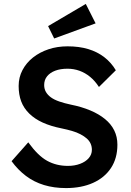

<svg xmlns="http://www.w3.org/2000/svg" viewBox="-20 -948 667 978"><path d="M39 -127 124 -223Q173 -155 220 -129Q267 -103 326 -103Q360 -103 388 -113.5Q416 -124 432 -142.5Q448 -161 448 -185Q448 -202 441.5 -216.5Q435 -231 422 -242.5Q409 -254 390 -264Q371 -274 347 -281Q323 -288 294 -294Q239 -305 198 -323.5Q157 -342 129 -369.5Q101 -397 88 -431.5Q75 -466 75 -510Q75 -554 94.5 -591Q114 -628 148 -655Q182 -682 227 -697Q272 -712 324 -712Q383 -712 429.5 -698Q476 -684 511.5 -656.5Q547 -629 570 -590L484 -505Q464 -536 439 -556.5Q414 -577 385 -587.5Q356 -598 324 -598Q288 -598 261.5 -588Q235 -578 220 -559.5Q205 -541 205 -515Q205 -495 214 -479.5Q223 -464 239.5 -452Q256 -440 282 -431Q308 -422 341 -415Q396 -404 440 -385.5Q484 -367 515 -341.5Q546 -316 562 -283.5Q578 -251 578 -211Q578 -142 545.5 -92.5Q513 -43 454 -16.5Q395 10 316 10Q255 10 204 -5.5Q153 -21 112 -52Q71 -83 39 -127ZM256 -752 225 -815 417 -928 467 -829Z"/></svg>

Font: Mach Medium
Style: Regular
Weight: 500
Version: Version 1.002